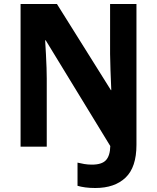

<svg xmlns="http://www.w3.org/2000/svg" viewBox="-20 -734 786 961"><path d="M457 207Q429 207 407 204Q385 201 368 196V80Q384 84 402 87Q420 90 440 90Q490 90 510.5 67.5Q531 45 532 -3L209 -532H206Q208 -498 210 -462Q212 -426 213 -394Q214 -362 214 -341V0H83V-714H265L535 -283H537Q535 -332 533 -383.5Q531 -435 531 -464V-714H663V-9Q663 103 608.5 155Q554 207 457 207Z"/></svg>

Font: Noto Sans Sinhala SemiCondensed
Style: Bold
Weight: 700
Width: 4
Designer: Jelle Bosma - Monotype Design Team
Foundry: Monotype Imaging Inc.
Version: Version 2.006; ttfautohint (v1.8.4.7-5d5b)